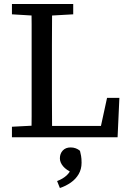

<svg xmlns="http://www.w3.org/2000/svg" viewBox="-20 -690 658 965"><path d="M40 0V-53L174 -60H187V0ZM138 0Q139 -52 139 -104Q139 -156 139 -207.5Q139 -259 139 -311V-360Q139 -412 139 -464Q139 -516 139 -567.5Q139 -619 138 -670H242Q242 -619 241.5 -567Q241 -515 241 -463.5Q241 -412 241 -360V-301Q241 -254 241 -204Q241 -154 241.5 -103Q242 -52 242 0ZM187 0V-57H522L480 -23L518 -198H580L571 0ZM40 -618V-670H348V-618L206 -610H174ZM390 128Q390 160 375.5 185Q361 210 336 227.5Q311 245 281 255L267 220Q296 209 314.5 192Q333 175 338 154L349 181Q313 165 297 145.5Q281 126 281 106Q281 82 295.5 66.5Q310 51 335 51Q349 51 361 55.5Q373 60 382 68Q385 80 387.5 93.5Q390 107 390 128Z"/></svg>

Font: Source Serif 4
Style: Regular
Weight: 400
Designer: Frank Grießhammer
Foundry: Adobe Systems Incorporated
Version: Version 4.004;hotconv 1.0.116;makeotfexe 2.5.65601